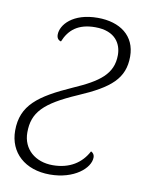

<svg xmlns="http://www.w3.org/2000/svg" viewBox="-69 -594 495 654"><g transform="rotate(10 179.0 -267.0)"><path d="M148 10C232 10 285 -36 285 -73C285 -84 278 -90 273 -92C251 -50 211 -23 152 -23C92 -23 48 -60 48 -118C48 -187 83 -224 196 -273C303 -319 348 -357 348 -433C348 -505 294 -544 217 -544C131 -544 92 -498 92 -464C92 -452 98 -445 107 -443C124 -485 155 -511 214 -511C285 -511 306 -468 306 -431C306 -365 261 -333 174 -295C62 -245 6 -205 6 -117C6 -41 62 10 148 10Z"/></g></svg>

Font: Noto Serif Condensed ExtraLight
Style: Italic
Weight: 200
Width: 3
Italic angle: -12°
Designer: Monotype Design Team
Foundry: Monotype Imaging Inc.
Version: Version 2.013